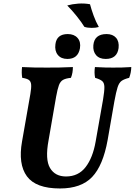

<svg xmlns="http://www.w3.org/2000/svg" viewBox="-20 -1059 764 1088"><path d="M320 9Q183 9 132.5 -60Q82 -129 105 -258L152 -526Q158 -561 156.5 -579.5Q155 -598 143.5 -606Q132 -614 106 -618Q101 -646 105 -679Q141 -677 174 -676.5Q207 -676 246 -676Q282 -676 317.5 -676.5Q353 -677 393 -679Q393 -663 390.5 -648Q388 -633 382 -618Q353 -615 337.5 -606.5Q322 -598 314 -576.5Q306 -555 298 -511L255 -263Q235 -155 263.5 -107Q292 -59 354 -59Q424 -59 465 -112Q506 -165 522 -257L564 -495Q572 -543 571.5 -566.5Q571 -590 558.5 -600Q546 -610 519 -618Q513 -647 518 -679Q550 -677 576 -676.5Q602 -676 621 -676Q650 -676 671.5 -676.5Q693 -677 724 -679Q723 -646 712 -618Q684 -611 669.5 -601Q655 -591 646.5 -565Q638 -539 628 -484L590 -266Q564 -121 502 -56Q440 9 320 9ZM362 -725Q326 -725 307.5 -748Q289 -771 294 -808Q301 -866 364 -866Q400 -866 419.5 -844Q439 -822 433 -785Q422 -725 362 -725ZM579 -725Q543 -725 524.5 -746.5Q506 -768 509 -803Q515 -866 584 -866Q619 -866 637.5 -845Q656 -824 652 -787Q644 -725 579 -725ZM540 -906Q524 -901 499.5 -901Q475 -901 458 -907Q443 -932 415.5 -966.5Q388 -1001 361 -1028Q389 -1036 423 -1038.5Q457 -1041 490 -1035Q498 -1005 510.5 -970.5Q523 -936 540 -906Z"/></svg>

Font: Vollkorn
Style: Bold Italic
Weight: 700
Italic angle: -11°
Designer: Friedrich Althausen
Foundry: Friedrich Althausen
Version: Version 5.000; ttfautohint (v1.8.3)